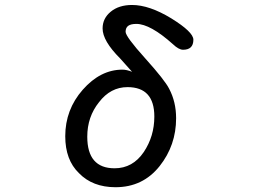

<svg xmlns="http://www.w3.org/2000/svg" viewBox="-20 -742 1040 783"><path d="M301.8 -36.1Q246.1 -89.8 246.1 -186.5Q246.1 -294.9 317.4 -376Q389.6 -458 479.5 -458Q496.1 -458 518.6 -449.2L469.7 -503.9Q398.4 -575.2 398.4 -626Q398.4 -667 431.6 -694.3Q464.8 -721.7 518.6 -721.7Q588.9 -721.7 678.7 -667Q768.6 -611.3 768.6 -580.1Q768.6 -539.1 726.6 -539.1Q709 -539.1 685.5 -561.5Q592.8 -644.5 536.1 -644.5Q513.7 -644.5 502.9 -636.7Q492.2 -628.9 492.2 -612.3Q492.2 -592.8 572.3 -503.9Q652.3 -415 669.9 -379.9Q698.2 -326.2 698.2 -259.8Q698.2 -149.4 630.9 -64.5Q562.5 21.5 451.2 21.5Q357.4 21.5 301.8 -36.1ZM566.4 -122.1Q609.4 -186.5 609.4 -266.6Q609.4 -386.7 500 -386.7Q430.7 -386.7 383.8 -325.2Q335.9 -265.6 335.9 -184.6Q335.9 -55.7 447.3 -55.7Q521.5 -55.7 566.4 -122.1Z"/></svg>

Font: YuPearl-Regular
Style: Regular
Weight: 400
Designer: Max Yao
Foundry: Max-Everyday
Version: Version 1.011; ttfautohint (v1.8.3)